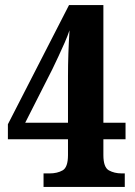

<svg xmlns="http://www.w3.org/2000/svg" viewBox="-20 -734 531 754"><path d="M151 0V-53H175Q205 -53 226 -65Q247 -77 247 -125V-187H11V-246L251 -714H386V-252H473V-187H386V-125Q386 -77 407.5 -65Q429 -53 458 -53H470V0ZM79 -252H247V-434Q247 -478 248.5 -523Q250 -568 253 -615Q246 -594 234 -566.5Q222 -539 209 -511.5Q196 -484 186 -463Z"/></svg>

Font: Noto Serif Bengali Condensed ExtraBold
Style: Regular
Weight: 800
Width: 3
Designer: Juan Bruce, Universal Thirst, Indian Type Foundry and the Monotype Design Team.
Foundry: Monotype Imaging Inc.
Version: Version 2.003; ttfautohint (v1.8.4.7-5d5b)